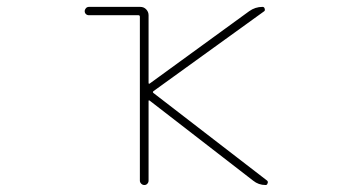

<svg xmlns="http://www.w3.org/2000/svg" viewBox="-20 -564 1040 561"><path d="M755.9 -23.4Q735.4 -23.4 719.7 -36.1L418 -269.5Q414.1 -272.5 414.1 -268.6V-36.1Q414.1 -31.2 410.6 -27.3Q407.2 -23.4 401.9 -23.4Q396.5 -23.4 392.6 -27.3Q388.7 -31.2 388.7 -36.1V-514.6Q388.7 -519.5 384.8 -519.5H240.2Q234.4 -519.5 231 -522.9Q227.5 -526.4 227.5 -531.2Q227.5 -536.1 231 -540Q234.4 -543.9 240.2 -543.9H389.6Q400.4 -543.9 407.2 -536.6Q414.1 -529.3 414.1 -519.5V-322.3Q414.1 -317.4 418 -320.3L708 -531.2Q725.6 -543.9 747.1 -543.9Q752 -543.9 753.4 -538.6Q754.9 -533.2 752 -531.2L428.7 -297.9Q424.8 -294.9 428.7 -292L760.7 -36.1Q762.7 -34.2 762.7 -31.2Q762.7 -30.3 761.7 -28.3Q760.7 -23.4 755.9 -23.4Z"/></svg>

Font: Rounded Mgen+ 1mn thin
Style: Regular
Weight: 100
Designer: [Source Han Sans]
Ryoko NISHIZUKA  (kana & ideographs); Paul D. Hunt (Latin, Greek & Cyrillic); Wenlong ZHANG  (bopomofo
Version: Version 1.059.20150602